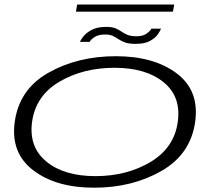

<svg xmlns="http://www.w3.org/2000/svg" viewBox="-20 -846 1003 871"><path d="M407 5.5Q234.5 5.5 130.8 -73.5Q27 -152.5 47 -294Q67.5 -441.5 200 -516.2Q332.5 -591 505.5 -591Q678 -591 781.5 -513.2Q885 -435.5 865.5 -294Q845 -146.5 712.5 -70.5Q580 5.5 407 5.5ZM413 -47Q555 -47 662.8 -111.2Q770.5 -175.5 786.5 -293.5Q802.5 -407.5 722.2 -473Q642 -538.5 499.5 -538.5Q357 -538.5 249.5 -475.2Q142 -412 125.5 -293.5Q110 -179.5 190.2 -113.2Q270.5 -47 413 -47ZM595.5 -647Q565.5 -647 548 -653.2Q530.5 -659.5 518 -668Q505.5 -676.5 492 -683Q478.5 -689.5 456.5 -689.5Q426 -689.5 408 -677.2Q390 -665 387 -656H342.5Q346 -665.5 359 -681.8Q372 -698 397 -711Q422 -724 462 -724Q489 -724 504.2 -717.5Q519.5 -711 531 -702.8Q542.5 -694.5 557.8 -688Q573 -681.5 600 -681.5Q629 -681.5 646 -694.2Q663 -707 666.5 -716H710.5Q708 -708.5 697 -691.8Q686 -675 661.8 -661Q637.5 -647 595.5 -647ZM324.5 -793 330 -825.5H770.5L764.5 -793Z"/></svg>

Font: Anybody UltraExpanded Light
Style: Italic
Weight: 300
Width: 9
Italic angle: -10°
Designer: Tyler Finck
Foundry: Etcetera Type Company
Version: Version 1.010; ttfautohint (v1.8.3) -l 8 -r 50 -G 200 -x 14 